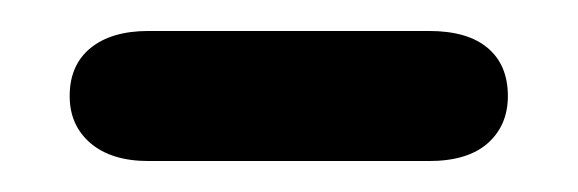

<svg xmlns="http://www.w3.org/2000/svg" viewBox="-20 -582 373 124"><path d="M76 -562Q52 -562 38.5 -551Q25 -540 25 -520Q25 -501 38.5 -489.5Q52 -478 76 -478H257Q282 -478 295 -489.5Q308 -501 308 -520Q308 -540 295 -551Q282 -562 257 -562Z"/></svg>

Font: Beiruti SemiBold
Style: Regular
Weight: 600
Designer: Arlette Boutros
Foundry: Boutros
Version: Version 1.41